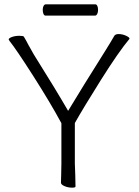

<svg xmlns="http://www.w3.org/2000/svg" viewBox="-20 -861 640 885"><path d="M24 -672Q20 -678 20 -679Q20 -685 35 -690.5Q50 -696 69 -696Q87 -696 90 -692Q94 -686 102 -671Q110 -655 124 -631Q126 -627 129.5 -621Q133 -615 137 -608Q235 -452 294 -350Q357 -455 466 -628Q494 -673 507 -696Q512 -704 527 -704Q544 -704 560.5 -696.5Q577 -689 577 -683Q577 -683 576 -681Q526 -621 445.5 -493Q365 -365 325 -294V-107L327 -52L328 -1Q328 4 312 4Q294 4 277.5 -3Q261 -10 261 -19Q261 -40 262 -55L263 -108V-293Q213 -386 133.5 -510.5Q54 -635 24 -672ZM177 -816Q177 -827 181 -834Q185 -841 191 -841H419Q425 -841 428.5 -834Q432 -827 432 -815Q432 -804 428 -796.5Q424 -789 418 -789H190Q184 -789 180.5 -796.5Q177 -804 177 -816Z"/></svg>

Font: JyunsaiKaai Light
Style: Regular
Weight: 300
Designer: Fontworks Inc.
Version: Version 0.030;April 7, 2024;FontCreator 14.0.0.2901 64-bit